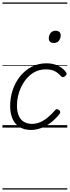

<svg xmlns="http://www.w3.org/2000/svg" viewBox="-20 -1030 563 1550"><path d="M230 19Q175 19 137 -5Q99 -29 80.5 -72.5Q62 -116 62 -174Q62 -241 82.5 -303Q103 -365 142 -413.5Q181 -462 235 -490.5Q289 -519 355 -519Q409 -519 450.5 -498.5Q492 -478 513 -446Q519 -438 517.5 -430.5Q516 -423 505 -415Q496 -407 487.5 -407.5Q479 -408 472 -415Q452 -439 424 -454.5Q396 -470 349 -470Q296 -470 253.5 -445Q211 -420 180.5 -377.5Q150 -335 133.5 -283Q117 -231 117 -176Q117 -131 130.5 -98Q144 -65 170.5 -48Q197 -31 236 -30Q274 -30 306.5 -44.5Q339 -59 368.5 -84.5Q398 -110 426 -141Q434 -151 442.5 -148.5Q451 -146 458 -140Q465 -134 466 -126Q467 -118 460 -109Q427 -68 389.5 -39.5Q352 -11 311.5 4Q271 19 230 19ZM414 -683Q396 -683 385 -692.5Q374 -702 374 -721Q374 -745 388.5 -763.5Q403 -782 430 -782Q447 -782 458.5 -772.5Q470 -763 470 -744Q470 -721 456 -702Q442 -683 414 -683ZM0 490H523V500H0ZM0 -20H523V0H0ZM0 -505H523V-500H0ZM0 -1010H523V-1000H0Z"/></svg>

Font: Playwrite AU NSW Guides
Style: Regular
Weight: 400
Designer: Veronika Burian, José Scaglione
Foundry: TypeTogether
Version: Version 1.003